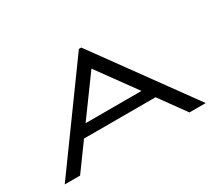

<svg xmlns="http://www.w3.org/2000/svg" viewBox="-119 -869 1238 1104"><g transform="rotate(-30 500.0 -317.0)"><path d="M860 0 735 -173H260L134 0H32L492 -634H508L968 0ZM498 -500 312 -245H683Z"/></g></svg>

Font: Inconsolata UltraExpanded Thin
Style: Regular
Weight: 100
Width: 9
Monospace: yes
Designer: Raph Levien, Cyreal, Brenton Simpson
Foundry: Raph Levien, Cyreal, Google
Version: Version 3.100; ttfautohint (v1.8.4.7-5d5b)